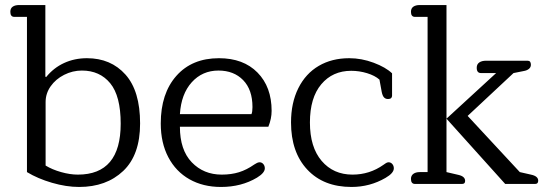

<svg xmlns="http://www.w3.org/2000/svg" viewBox="-20 -730 2182 762"><path d="M87 -47V-663H37Q21 -663 21 -683Q21 -697 30.5 -703.5Q40 -710 56 -710H160V-426L163 -424Q193 -461 234.5 -480Q276 -499 325 -499Q420 -499 478 -434Q536 -369 536 -240Q536 -115 469 -51.5Q402 12 294 12Q243 12 186.5 -4.5Q130 -21 87 -47ZM459 -239Q459 -349 417.5 -399.5Q376 -450 305 -450Q268 -450 234.5 -433Q201 -416 181 -387.5Q161 -359 161 -325V-73Q187 -57 222.5 -47Q258 -37 289 -37Q459 -37 459 -239Z M618 -240Q618 -359 680 -429Q742 -499 849 -499Q946 -499 1002 -442Q1058 -385 1058 -290Q1058 -259 1045 -227H694Q694 -135 741 -86Q788 -37 860 -37Q898 -37 928.5 -46.5Q959 -56 989 -77Q991 -78 997.5 -82Q1004 -86 1010 -86Q1019 -86 1025 -79Q1031 -72 1031 -62Q1031 -44 1000 -25Q938 12 857 12Q786 12 732 -18.5Q678 -49 648 -106Q618 -163 618 -240ZM978 -277Q982 -286 982 -305Q982 -374 945 -412Q908 -450 847 -450Q783 -450 741 -403.5Q699 -357 694 -277Z M1135 -244Q1135 -322 1164 -380Q1193 -438 1245 -468.5Q1297 -499 1366 -499Q1415 -499 1463 -481Q1511 -463 1536 -439V-350Q1536 -344 1532 -340.5Q1528 -337 1520 -337Q1510 -337 1504 -343.5Q1498 -350 1495 -365L1486 -414Q1468 -430 1437 -439.5Q1406 -449 1374 -449Q1300 -449 1255 -395.5Q1210 -342 1210 -244Q1210 -146 1256.5 -91.5Q1303 -37 1379 -37Q1447 -37 1502 -76Q1504 -77 1510 -81.5Q1516 -86 1522 -86Q1531 -86 1537 -79Q1543 -72 1543 -62Q1543 -43 1510 -24Q1448 12 1375 12Q1264 12 1199.5 -57Q1135 -126 1135 -244Z M1611 -20Q1611 -33 1620.5 -40Q1630 -47 1646 -47H1677V-663H1627Q1611 -663 1611 -683Q1611 -697 1620.5 -703.5Q1630 -710 1646 -710H1752V-47L1799 -36Q1826 -30 1826 -12Q1826 0 1814 0H1627Q1611 0 1611 -20ZM1752 -259 1949 -440H1889Q1872 -440 1872 -461Q1872 -475 1882 -482Q1892 -489 1909 -489H2074Q2087 -489 2087 -473Q2087 -463 2079 -456.5Q2071 -450 2058 -448L2018 -440L1836 -270L2043 -47L2087 -37Q2116 -31 2116 -13Q2116 0 2104 0H1985Z"/></svg>

Font: Maitree
Style: Regular
Weight: 400
Designer: CadsonDemak Team
Foundry: CadsonDemak
Version: Version 1.000